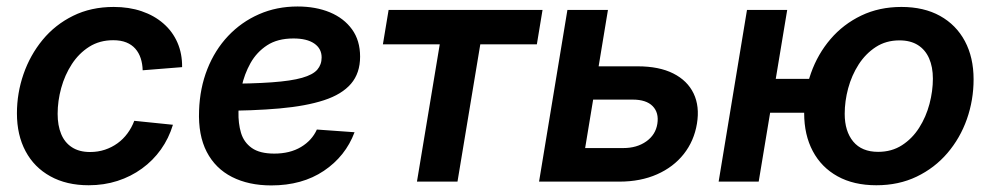

<svg xmlns="http://www.w3.org/2000/svg" viewBox="-20 -560 3054 592"><path d="M253.4 11.2Q185.1 11.2 135.3 -16.4Q85.4 -43.9 58.8 -93.8Q32.2 -143.6 32.2 -210.4Q32.2 -272.9 52.5 -331.5Q72.8 -390.1 111.3 -437Q149.9 -483.9 205.3 -511.2Q260.7 -538.6 330.6 -538.6Q377.9 -538.6 416.7 -525.4Q455.6 -512.2 483.9 -487.5Q512.2 -462.9 527.1 -428.7Q542 -394.5 541.5 -353L419.9 -343.3Q419.4 -363.3 413.8 -380.4Q408.2 -397.5 397.2 -409.9Q386.2 -422.4 369.4 -429.2Q352.5 -436 329.1 -436Q287.1 -436 255.1 -415.8Q223.1 -395.5 201.4 -362.1Q179.7 -328.6 168.7 -288.6Q157.7 -248.5 157.7 -209Q157.7 -173.3 168.5 -147Q179.2 -120.6 201.7 -106Q224.1 -91.3 257.8 -91.3Q282.2 -91.3 303.5 -98.4Q324.7 -105.5 342.3 -118.2Q359.9 -130.9 373 -148.7Q386.2 -166.5 394 -187.5L513.2 -175.3Q500.5 -133.3 476.1 -99.1Q451.7 -64.9 417.7 -40.3Q383.8 -15.6 342.3 -2.2Q300.8 11.2 253.4 11.2Z M816.4 11.7Q746.6 11.7 695.3 -14.4Q644 -40.5 617.4 -91.8Q590.8 -143.1 593.8 -219.2Q596.2 -288.6 619.4 -347.2Q642.6 -405.8 683.3 -449Q724.1 -492.2 778.6 -516.1Q833 -540 897.5 -540Q953.6 -540 997.1 -522Q1040.5 -503.9 1065.4 -469.5Q1090.3 -435.1 1090.3 -385.3Q1090.3 -334.5 1062.3 -301.8Q1034.2 -269 979 -251Q923.8 -232.9 842 -225.6Q760.3 -218.3 652.8 -218.3L667 -301.8Q758.8 -301.8 818.4 -306.2Q877.9 -310.5 911.4 -320.1Q944.8 -329.6 958.3 -345.2Q971.7 -360.8 971.7 -382.8Q971.7 -410.2 949 -425.8Q926.3 -441.4 884.8 -441.4Q835.9 -441.4 803.7 -420.4Q771.5 -399.4 752.4 -365.5Q733.4 -331.5 724.9 -292Q716.3 -252.4 715.3 -215.3Q714.4 -179.7 723.1 -150.4Q731.9 -121.1 756.3 -103.8Q780.8 -86.4 825.7 -86.4Q874 -86.4 908 -106.7Q941.9 -127 957 -160.6L1073.2 -152.3Q1045.4 -78.1 978.5 -33.2Q911.6 11.7 816.4 11.7Z M1265.6 0 1335.9 -423.3H1160.6L1178.2 -529.3H1652.8L1635.3 -423.3H1460.9L1390.6 0Z M1788.6 -355.5H1946.3Q2012.2 -355.5 2055.9 -333.5Q2099.6 -311.5 2118.7 -271.7Q2137.7 -231.9 2128.9 -178.7Q2120.1 -125.5 2088.4 -85.2Q2056.6 -44.9 2005.9 -22.5Q1955.1 0 1889.6 0H1642.1L1729.5 -529.3H1854.5L1784.2 -103.5H1901.9Q1943.8 -103.5 1972.7 -124Q2001.5 -144.5 2006.8 -178.2Q2012.2 -212.4 1992.4 -232.7Q1972.7 -252.9 1930.7 -252.9H1771Z M2195.8 0 2283.2 -529.3H2407.2L2319.3 0ZM2321.3 -212.4 2338.9 -316.9H2517.6L2500 -212.4ZM2682.1 11.2Q2612.3 11.2 2562.5 -16.4Q2512.7 -43.9 2486.1 -94Q2459.5 -144 2459.5 -210.9Q2459.5 -275.4 2480.5 -334.5Q2501.5 -393.6 2540.8 -439.5Q2580.1 -485.4 2635.5 -512Q2690.9 -538.6 2759.3 -538.6Q2828.6 -538.6 2878.4 -511Q2928.2 -483.4 2955.1 -433.1Q2981.9 -382.8 2981.9 -315.4Q2981.9 -251.5 2961.2 -192.6Q2940.4 -133.8 2901.1 -87.9Q2861.8 -42 2806.4 -15.4Q2751 11.2 2682.1 11.2ZM2687.5 -91.8Q2729.5 -91.8 2761.2 -112.3Q2793 -132.8 2814.2 -166.3Q2835.4 -199.7 2845.9 -239.5Q2856.4 -279.3 2856.4 -317.4Q2856.4 -353.5 2844.7 -380.1Q2833 -406.7 2810.1 -421.1Q2787.1 -435.5 2753.4 -435.5Q2711.9 -435.5 2680.4 -415Q2648.9 -394.5 2627.4 -361.1Q2606 -327.6 2595.2 -287.8Q2584.5 -248 2584.5 -209Q2584.5 -155.3 2610.8 -123.5Q2637.2 -91.8 2687.5 -91.8Z"/></svg>

Font: Inter 24pt SemiBold
Style: Italic
Weight: 600
Italic angle: -9.3988°
Designer: Rasmus Andersson
Foundry: rsms
Version: Version 4.001;git-66647c0bb